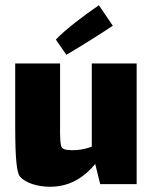

<svg xmlns="http://www.w3.org/2000/svg" viewBox="-20 -702 582 732"><path d="M410 -604 357 -682C301 -644 226 -587 193 -551L233 -493C288 -525 381 -584 410 -604ZM330 -460V-143C312 -136 291 -131 272 -130C250 -128 222 -130 216 -139C208 -150 209 -198 209 -220V-460H38V-218C38 -95 44 -43 56 -29C78 -3 126 10 171 10C240 10 296 -20 343 -77L362 0H501V-460Z"/></svg>

Font: FilmFarsi Display
Style: Regular
Weight: 400
Designer: Borna Izadpanah
Foundry: Borna Izadpanah
Version: Version 1.000;PS 001.000;hotconv 1.0.88;makeotf.lib2.5.64775